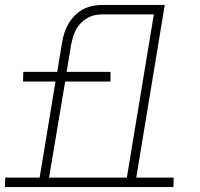

<svg xmlns="http://www.w3.org/2000/svg" viewBox="-38 -755 808 775"><path d="M303 0 304 -38H474L583 -697H375Q359 -697 343.5 -693.5Q328 -690 313.5 -681.5Q299 -673 287.5 -661Q276 -649 268.5 -634.5Q261 -620 256.5 -604.5Q252 -589 249 -574L231 -465H408V-426H225L160 -38H304ZM-18 0 -17 -38H122L186 -426H55L56 -465H193L212 -580Q215 -600 221 -619.5Q227 -639 237.5 -657.5Q248 -676 263 -691.5Q278 -707 296.5 -717Q315 -727 335 -731Q355 -735 375 -735H627L512 -38H663L662 0Z"/></svg>

Font: Iosevka Etoile XLtObl
Style: Regular
Weight: 200
Italic angle: -9°
Designer: Belleve Invis
Foundry: Belleve Invis
Version: Version 15.5.2; ttfautohint (v1.8.4)